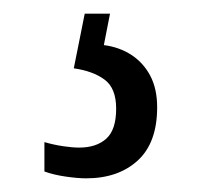

<svg xmlns="http://www.w3.org/2000/svg" viewBox="-20 -29 303 281"><path d="M106 232Q94 232 76.5 229.5Q59 227 45 222V179Q59 183 72.5 185Q86 187 96 187Q121 187 135.5 174Q150 161 150 130Q150 100 133 87.5Q116 75 88 71L104 -9H141L132 37Q155 40 172.5 51.5Q190 63 200 82Q210 101 210 128Q210 180 181.5 206Q153 232 106 232Z"/></svg>

Font: Noto Serif ExtraCondensed
Style: Regular
Weight: 400
Width: 2
Designer: Monotype Design Team
Foundry: Monotype Imaging Inc.
Version: Version 2.013